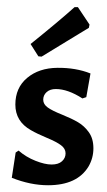

<svg xmlns="http://www.w3.org/2000/svg" viewBox="-20 -527 308 554"><path d="M241.1 -315 229 -246.7 217.8 -243Q175.7 -270.1 141.1 -270.1Q124.3 -270.1 114.5 -261.2Q104.7 -252.3 104.7 -239.3Q104.7 -226.2 117.8 -216.8Q130.8 -207.5 158.9 -196.3Q186.9 -185 205.1 -174.3Q223.4 -163.6 236.4 -145.3Q249.5 -127.1 249.5 -99.1Q249.5 -71 235.5 -46.7Q202.8 7.5 118.7 7.5Q68.2 7.5 14 -14L25.2 -86.9L33.6 -92.5Q55.1 -73.8 82.2 -63.1Q109.3 -52.3 129 -52.3Q148.6 -52.3 158.9 -61.7Q169.2 -71 169.2 -84.6Q169.2 -98.1 156.1 -107.9Q143 -117.8 115 -129.4Q86.9 -141.1 69.2 -151.4Q24.3 -176.6 24.3 -225.2Q24.3 -273.8 58.4 -302.3Q92.5 -330.8 145.8 -331.3Q199.1 -331.8 241.1 -315ZM238.3 -456.1 236.4 -446.7Q220.6 -437.4 173.4 -408.4Q126.2 -379.4 100 -363.6L90.7 -364.5L68.2 -400Q149.5 -465.4 195.3 -506.5H204.7Z"/></svg>

Font: Gurajada
Style: Regular
Weight: 400
Designer: Purushoth Kumar Guthula
Foundry: SiliconAndhra, USA.
Version: Version 1.0.3; ttfautohint (v1.2.42-39fb)